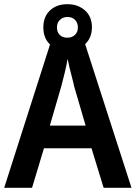

<svg xmlns="http://www.w3.org/2000/svg" viewBox="-20 -897 648 917"><path d="M475 0 417 -189H190L133 0H0L229 -716H377L608 0ZM334 -485Q331 -501 324.5 -525Q318 -549 312 -574Q306 -599 303 -616Q298 -586 289 -549Q280 -512 273 -486L218 -297H389ZM302 -655Q250 -655 218.5 -685Q187 -715 187 -766Q187 -817 218.5 -847Q250 -877 302 -877Q352 -877 385.5 -847.5Q419 -818 419 -767Q419 -716 386 -685.5Q353 -655 302 -655ZM302 -717Q324 -717 338 -730.5Q352 -744 352 -766Q352 -789 338 -802.5Q324 -816 302 -816Q281 -816 266.5 -802.5Q252 -789 252 -766Q252 -744 265 -730.5Q278 -717 302 -717Z"/></svg>

Font: Noto Sans Khmer SemiCondensed SemiBold
Style: Regular
Weight: 600
Width: 4
Designer: Danh Hong and the Monotype Design Team
Foundry: Monotype Imaging Inc.
Version: Version 2.004; ttfautohint (v1.8.4.7-5d5b)